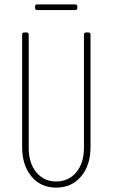

<svg xmlns="http://www.w3.org/2000/svg" viewBox="-20 -848 514 876"><path d="M81 -177V-690Q81 -700 91 -700H101Q111 -700 111 -690V-173Q111 -104 145.5 -62Q180 -20 236 -20Q293 -20 328 -62Q363 -104 363 -173V-690Q363 -700 373 -700H383Q393 -700 393 -690V-177Q393 -94 350 -43Q307 8 236 8Q166 8 123.5 -43Q81 -94 81 -177ZM140 -812V-818Q140 -828 150 -828H323Q333 -828 333 -818V-812Q333 -802 323 -802H150Q140 -802 140 -812Z"/></svg>

Font: Barlow Condensed Thin
Style: Regular
Weight: 250
Width: 3
Designer: Jeremy Tribby
Foundry: Tribby Type
Version: Version 1.408